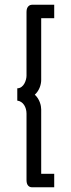

<svg xmlns="http://www.w3.org/2000/svg" viewBox="-20 -760 299 811"><path d="M209 -683V-740H115C108 -740 92 -735 92 -710V-440C92 -423 81 -387 53 -387V-335C78 -332 92 -307 92 -280V1C92 24 104 31 115 31H209V-26H154V-298C154 -313 148 -341 127 -360C148 -379 154 -406 154 -422V-683Z"/></svg>

Font: Raleway Reg
Style: Regular
Weight: 400
Designer: Matt McInerney, Pablo Impallari, Rodrigo Fuenzalida
Foundry: Matt McInerney, Pablo Impallari, Rodrigo Fuenzalida
Version: Version 3.00 July 28, 2015